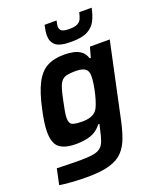

<svg xmlns="http://www.w3.org/2000/svg" viewBox="-166 -823 936 1130"><g transform="rotate(-20 302.0 -258.0)"><path d="M183 206Q135 206 86 202.5Q37 199 10 194L31 96Q60 97 100.5 98Q141 99 174 99Q225 99 256 94Q287 89 304 75.5Q321 62 330.5 35.5Q340 9 349 -34Q351 -41 352.5 -48.5Q354 -56 356 -64H349Q319 -25 278.5 -12Q238 1 188 1Q117 1 83.5 -26Q50 -53 50 -124Q50 -150 54.5 -183Q59 -216 68 -256Q89 -357 118.5 -414Q148 -471 191.5 -494.5Q235 -518 299 -518Q328 -518 355.5 -512.5Q383 -507 404 -491.5Q425 -476 434 -446H441L459 -510H583L487 -60Q473 10 455 60.5Q437 111 406.5 143Q376 175 322.5 190.5Q269 206 183 206ZM268 -111Q331 -111 357 -144Q366 -155 375 -179.5Q384 -204 391.5 -234.5Q399 -265 403.5 -294.5Q408 -324 408 -345Q408 -378 389 -391Q370 -404 330 -404Q297 -404 276 -399.5Q255 -395 242 -380.5Q229 -366 220 -336.5Q211 -307 201 -257Q194 -224 190 -200.5Q186 -177 186 -161Q186 -128 204.5 -119.5Q223 -111 268 -111ZM367 -574Q294 -574 268.5 -596.5Q243 -619 243 -658Q243 -672 245.5 -688Q248 -704 252 -722H327Q325 -711 323 -702Q321 -693 321 -685Q321 -668 333.5 -658.5Q346 -649 382 -649Q416 -649 433 -658Q450 -667 457 -683Q464 -699 469 -722H547Q538 -678 521.5 -645Q505 -612 469.5 -593Q434 -574 367 -574Z"/></g></svg>

Font: Saira SemiBold
Style: Italic
Weight: 600
Italic angle: -12°
Designer: Hector Gatti with collaboration of the Omnibus-Type team
Foundry: Omnibus-Type
Version: Version 1.100; ttfautohint (v1.8.3)